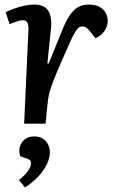

<svg xmlns="http://www.w3.org/2000/svg" viewBox="-20 -543 523 843"><path d="M105 -415Q105 -434 100 -444Q95 -454 79 -454Q69 -454 55.5 -449.5Q42 -445 22 -437L5 -489Q20 -497 42 -505Q64 -513 87 -518Q110 -523 130 -523Q174 -523 191.5 -496Q209 -469 204 -419L188 -265L194 -264L248 -398Q266 -444 283.5 -471.5Q301 -499 321.5 -511Q342 -523 371 -523Q399 -523 417 -513Q435 -503 444 -486.5Q453 -470 453 -451Q453 -429 439.5 -408Q426 -387 399 -375L377 -403Q366 -417 358.5 -422Q351 -427 341 -427Q334 -427 328 -423.5Q322 -420 314.5 -409.5Q307 -399 297.5 -379.5Q288 -360 274 -327Q245 -263 228.5 -223Q212 -183 204 -159.5Q196 -136 193 -118Q190 -100 188 -79L180 0H86ZM90 280 63 247Q78 236 90 223.5Q102 211 109 198Q116 185 116 173Q116 166 112.5 161.5Q109 157 100 154L69 143Q62 124 66.5 104Q71 84 87.5 70Q104 56 130 56Q163 56 181 76.5Q199 97 199 126Q199 149 186.5 176.5Q174 204 149.5 230.5Q125 257 90 280Z"/></svg>

Font: Literata 18pt Medium
Style: Italic
Weight: 500
Italic angle: -2°
Designer: Latin by Veronika Burian and Jose Scaglione. Greek by Irene Vlachou. Cyrillic by Vera Evstafieva
Foundry: TypeTogether
Version: Version 3.103;gftools[0.9.29]